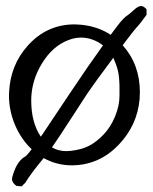

<svg xmlns="http://www.w3.org/2000/svg" viewBox="-20 -554 515 648"><path d="M226.6 3.9Q226.6 3.9 221.2 3.9Q171.4 3.9 127.4 -20.5Q82.5 33.7 64.9 63.5Q60.5 66.9 53.7 74.7Q51.8 74.7 47.9 74.5Q43.9 74.2 40.8 74Q37.6 73.7 35.2 73.2Q20.5 62.5 20.5 50.8Q20.5 43.9 27.3 24.9Q39.1 -7.3 59.1 -22Q66.9 -26.4 69.3 -29.3Q73.7 -33.2 86.9 -50.3Q50.8 -84.5 30.5 -132.8Q10.3 -181.2 10.3 -231.4Q10.3 -233.4 10.5 -237.3Q10.7 -241.2 10.7 -243.2Q15.1 -334 72.8 -398.9Q137.2 -471.7 231.9 -471.7Q238.3 -471.7 251 -470.7Q309.1 -465.8 353.5 -436.5L372.6 -461.9Q387.2 -481.9 396.5 -490.7Q406.2 -500.5 410.6 -502.4Q415.5 -505.4 430.9 -519.5Q446.3 -533.7 455.6 -533.7Q465.3 -533.7 474.6 -522.5V-503.9Q474.1 -503.4 468.8 -496.1Q463.4 -488.8 456.8 -480.2Q450.2 -471.7 447.8 -468.8Q432.1 -452.6 394 -401.4Q452.1 -336.4 452.1 -242.7Q452.1 -235.4 451.2 -219.7Q443.4 -130.4 379.4 -64.2Q315.4 2 226.6 3.9ZM362.3 -358.9Q299.3 -274.9 272.5 -234.9Q257.8 -212.9 216.1 -148.2Q174.3 -83.5 155.3 -56.6Q176.8 -43.9 204.1 -43.9Q208.5 -43.9 219.2 -44.9Q254.9 -48.8 280.3 -61.8Q305.7 -74.7 330.1 -100.6Q353.5 -125 368.4 -161.1Q383.3 -197.3 383.3 -230.5V-255.9Q383.3 -286.6 379.6 -307.4Q376 -328.1 363.3 -356.9Q363.3 -357.4 362.8 -357.9Q362.3 -358.4 362.3 -358.9ZM117.7 -92.8Q118.7 -94.2 120.8 -97.2Q123 -100.1 124 -101.6Q127 -106 215.3 -238.3Q278.8 -333.5 327.6 -400.9Q292.5 -427.2 252.9 -427.2Q239.3 -427.2 224.6 -423.3Q168.9 -407.7 131.3 -354.5Q93.8 -301.3 86.9 -241.2Q85.4 -228.5 85.4 -214.8Q85.4 -140.6 117.7 -92.8Z"/></svg>

Font: Avessa
Style: Medium
Weight: 500
Designer: Arman Khorramak
Foundry: Arman Khorramak
Version: Version 1.000; ttfautohint (v1.8.1)